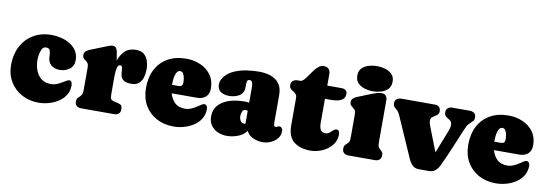

<svg xmlns="http://www.w3.org/2000/svg" viewBox="-55 -1087 4204 1474"><g transform="rotate(10 2046.5 -350.0)"><path d="M501.5 -355.5Q501.5 -309.6 468.3 -285.6Q435.1 -261.7 393.1 -261.7Q350.1 -261.7 324.2 -285.2Q298.3 -308.6 298.3 -352.5Q298.3 -372.6 293.2 -393.1Q288.1 -413.6 261.2 -413.6Q240.7 -413.6 230 -393.6Q219.2 -373.5 215.6 -348.6Q211.9 -323.7 211.9 -308.6Q211.9 -266.6 225.6 -228.5Q239.3 -190.4 269 -166.7Q298.8 -143.1 346.2 -143.1Q374 -143.1 401.4 -156.5Q428.7 -169.9 449.7 -183.1Q470.7 -196.3 479 -196.3Q494.1 -196.3 499 -184.3Q503.9 -172.4 503.9 -160.6Q503.9 -116.7 483.2 -84Q462.4 -51.3 428.5 -29.5Q394.5 -7.8 354.7 3.2Q314.9 14.2 276.9 14.2Q203.6 14.2 145.3 -17.3Q86.9 -48.8 53 -105.5Q19 -162.1 19 -236.3Q19 -316.9 51.8 -379.9Q84.5 -442.9 144.8 -479.2Q205.1 -515.6 287.1 -515.6Q323.7 -515.6 361.3 -506.6Q398.9 -497.6 430.7 -478.3Q462.4 -459 481.9 -428.5Q501.5 -397.9 501.5 -355.5Z M815.9 -289.6V-147Q815.9 -118.7 822.5 -108.9Q829.1 -99.1 857.4 -93.3Q882.3 -88.4 897.2 -81.8Q912.1 -75.2 912.1 -44.4Q912.1 -22.5 898.9 -11.2Q885.7 0 864.3 0H606.4Q585.4 0 571.8 -11.2Q558.1 -22.5 558.1 -44.4Q558.1 -62 564.7 -70.8Q571.3 -79.6 579.8 -86.7Q588.4 -93.8 595 -105.2Q601.6 -116.7 601.6 -140.1V-317.4Q601.6 -339.4 594 -350.3Q586.4 -361.3 576.9 -367.7Q567.4 -374 559.8 -382.1Q552.2 -390.1 552.2 -406.2Q552.2 -425.3 564.7 -436.3Q577.1 -447.3 593.3 -453.6L715.3 -502Q727.1 -506.8 739.3 -511.2Q751.5 -515.6 764.6 -515.6Q781.7 -515.6 790 -502.7Q798.3 -489.7 801.5 -472.9Q804.7 -456.1 806.2 -443.4Q807.6 -434.6 809.1 -425.8Q810.5 -417 811.5 -408.2Q826.7 -453.1 858.2 -484.4Q889.6 -515.6 945.3 -515.6Q984.9 -515.6 1007.6 -496.1Q1030.3 -476.6 1040 -446Q1049.8 -415.5 1049.8 -381.3Q1049.8 -349.6 1041.5 -320.1Q1033.2 -290.5 1012.5 -271.5Q991.7 -252.4 954.1 -252.4Q913.1 -252.4 894.3 -265.1Q875.5 -277.8 870.1 -296.4Q864.7 -314.9 864.5 -333.5Q864.3 -352.1 861.3 -364.7Q858.4 -377.4 843.8 -377.4Q830.6 -377.4 824.7 -359.1Q818.8 -340.8 817.4 -319.8Q815.9 -298.8 815.9 -289.6Z M1561.5 -322.8Q1561.5 -279.3 1535.9 -256.8Q1510.3 -234.4 1468.3 -234.4H1271.5Q1282.7 -192.4 1311.5 -163.8Q1340.3 -135.3 1394.5 -135.3Q1416 -135.3 1437.3 -144.3Q1458.5 -153.3 1477.3 -165.5Q1496.1 -177.7 1510.3 -186.8Q1524.4 -195.8 1531.7 -195.8Q1545.9 -195.8 1552.2 -185.8Q1558.6 -175.8 1558.6 -163.1Q1558.6 -118.7 1537.8 -85.2Q1517.1 -51.8 1483.2 -29.8Q1449.2 -7.8 1408.9 3.2Q1368.7 14.2 1329.6 14.2Q1252.9 14.2 1194.3 -17.6Q1135.7 -49.3 1102.8 -106.7Q1069.8 -164.1 1069.8 -241.7Q1069.8 -324.7 1101.8 -386.2Q1133.8 -447.8 1193.8 -481.7Q1253.9 -515.6 1337.9 -515.6Q1396 -515.6 1447 -493.7Q1498 -471.7 1529.8 -428.7Q1561.5 -385.7 1561.5 -322.8ZM1262.7 -309.6Q1262.7 -304.2 1262.7 -298.8H1313.5Q1332 -298.8 1338.9 -307.4Q1345.7 -315.9 1345.7 -333.5Q1345.7 -345.2 1342.8 -364.3Q1339.8 -383.3 1331.3 -398.4Q1322.8 -413.6 1306.6 -413.6Q1292 -413.6 1283.2 -401.6Q1274.4 -389.6 1270 -371.8Q1265.6 -354 1264.2 -336.9Q1262.7 -319.8 1262.7 -309.6Z M1600.1 -112.3Q1600.1 -157.2 1621.1 -187.3Q1642.1 -217.3 1676 -235.6Q1710 -253.9 1749.5 -261.7Q1789.1 -269.5 1825.7 -269.5Q1836.4 -269.5 1847.7 -269.3Q1858.9 -269 1869.6 -267.1V-394Q1869.6 -406.2 1864.5 -422.4Q1859.4 -438.5 1843.8 -438.5Q1828.6 -438.5 1825 -426Q1821.3 -413.6 1821.3 -402.3Q1821.3 -397.5 1821.5 -392.3Q1821.8 -387.2 1821.8 -381.8Q1821.8 -331.5 1787.1 -311.3Q1752.4 -291 1708 -291Q1670.9 -291 1643.6 -307.6Q1616.2 -324.2 1616.2 -366.2Q1616.2 -382.8 1622.8 -398.4Q1629.4 -414.1 1639.6 -426.3Q1669.4 -462.4 1714.6 -481.4Q1759.8 -500.5 1809.8 -507.6Q1859.9 -514.6 1903.8 -514.6Q1953.6 -514.6 1995.1 -500.5Q2036.6 -486.3 2061.5 -453.4Q2086.4 -420.4 2086.4 -364.7V-139.6Q2086.4 -131.3 2090.3 -125Q2094.2 -118.7 2103.5 -118.7Q2110.8 -118.7 2116 -123.3Q2121.1 -127.9 2128.4 -127.9Q2142.6 -127.9 2149.7 -118.2Q2156.7 -108.4 2156.7 -95.2Q2156.7 -61 2136 -36.4Q2115.2 -11.7 2084.5 1.2Q2053.7 14.2 2022.5 14.2Q1985.8 14.2 1948.5 -2Q1911.1 -18.1 1897 -52.2Q1872.1 -17.6 1828.9 -1.7Q1785.6 14.2 1744.1 14.2Q1706.1 14.2 1673.1 -0.2Q1640.1 -14.6 1620.1 -43Q1600.1 -71.3 1600.1 -112.3ZM1820.3 -155.3Q1820.3 -135.7 1829.6 -118.4Q1838.9 -101.1 1861.3 -101.1Q1865.7 -101.1 1869.6 -102.1V-203.1Q1861.3 -206.5 1852.5 -206.5Q1834 -206.5 1827.1 -188.2Q1820.3 -169.9 1820.3 -155.3Z M2397.5 14.2Q2314 14.2 2265.9 -24.7Q2217.8 -63.5 2217.8 -151.4V-363.8Q2217.8 -384.8 2208.5 -395Q2199.2 -405.3 2187 -411.9Q2174.8 -418.5 2165.5 -428Q2156.2 -437.5 2156.2 -457Q2156.2 -477.1 2170.4 -488.5Q2184.6 -500 2203.6 -500H2225.6Q2239.7 -500 2253.7 -514.4Q2267.6 -528.8 2282 -550.3Q2296.4 -571.8 2312.3 -593Q2328.1 -614.3 2346.2 -628.7Q2364.3 -643.1 2385.7 -643.1Q2410.2 -643.1 2423.8 -629.4Q2437.5 -615.7 2437.5 -591.3V-500H2548.3Q2566.9 -500 2580.1 -491.2Q2593.3 -482.4 2593.3 -461.9Q2593.3 -434.6 2575.9 -420.4Q2558.6 -406.2 2534.2 -401.6Q2509.8 -397 2488.3 -397H2437.5V-203.6Q2437.5 -179.7 2446.8 -158.4Q2456.1 -137.2 2484.9 -137.2Q2503.9 -137.2 2517.3 -148.2Q2530.8 -159.2 2542.7 -169.9Q2554.7 -180.7 2568.4 -180.7Q2581.1 -180.7 2586.2 -168.5Q2591.3 -156.2 2591.3 -146.5Q2591.3 -97.2 2561.5 -61Q2531.7 -24.9 2487.1 -5.4Q2442.4 14.2 2397.5 14.2Z M2861.3 -515.6Q2881.3 -515.6 2892.3 -502Q2903.3 -488.3 2903.3 -469.2V-147Q2903.3 -133.3 2904.5 -119.4Q2905.8 -105.5 2915.5 -95.2Q2928.2 -81.5 2936.8 -73.7Q2945.3 -65.9 2945.3 -44.4Q2945.3 -22.9 2931.9 -11.5Q2918.5 0 2897.5 0H2689.9Q2668.9 0 2655.5 -11.2Q2642.1 -22.5 2642.1 -44.4Q2642.1 -65.4 2650.4 -74Q2658.7 -82.5 2671.9 -95.2Q2681.6 -105 2682.9 -119.6Q2684.1 -134.3 2684.1 -147V-317.4Q2684.1 -327.1 2682.6 -337.6Q2681.2 -348.1 2674.3 -355.5Q2672.4 -357.9 2669.7 -359.4Q2667 -360.8 2665 -362.8Q2654.3 -374 2645.3 -381.1Q2636.2 -388.2 2636.2 -406.2Q2636.2 -425.8 2648.4 -436.5Q2660.6 -447.3 2677.2 -453.6L2782.7 -496.1Q2801.3 -503.4 2821.3 -509.5Q2841.3 -515.6 2861.3 -515.6ZM2788.1 -517.6Q2756.8 -517.6 2725.1 -526.9Q2693.4 -536.1 2672.1 -557.9Q2650.9 -579.6 2650.9 -616.7Q2650.9 -653.8 2672.4 -675Q2693.8 -696.3 2725.6 -705.1Q2757.3 -713.9 2788.1 -713.9Q2818.8 -713.9 2850.8 -705.1Q2882.8 -696.3 2904.5 -675Q2926.3 -653.8 2926.3 -616.7Q2926.3 -579.1 2904.8 -557.4Q2883.3 -535.6 2851.3 -526.6Q2819.3 -517.6 2788.1 -517.6Z M3317.9 10.3H3241.7Q3210 10.3 3190.7 -8.8Q3171.4 -27.8 3159.7 -54.7L3022.5 -366.7Q3014.6 -383.8 3009.3 -393.1Q3003.9 -402.3 2988.8 -414.6Q2977.5 -423.8 2971.4 -432.1Q2965.3 -440.4 2965.3 -456.1Q2965.3 -478 2979.7 -489Q2994.1 -500 3014.6 -500H3277.8Q3298.3 -500 3310.1 -488.3Q3321.8 -476.6 3321.8 -456.1Q3321.8 -438.5 3312.5 -429.2Q3303.2 -419.9 3291 -413.3Q3278.8 -406.7 3269.5 -397.9Q3260.3 -389.2 3260.3 -372.1Q3260.3 -361.3 3262.9 -350.8Q3265.6 -340.3 3269.5 -330.6L3344.2 -139.2L3416 -322.8Q3419.9 -333.5 3422.6 -344.5Q3425.3 -355.5 3425.3 -366.7Q3425.3 -386.2 3416.3 -395.8Q3407.2 -405.3 3395 -411.6Q3382.8 -418 3373.8 -427.5Q3364.7 -437 3364.7 -456.1Q3364.7 -478 3378.4 -489Q3392.1 -500 3413.1 -500H3548.3Q3569.3 -500 3583.3 -489.3Q3597.2 -478.5 3597.2 -456.1Q3597.2 -438 3590.6 -429.9Q3584 -421.9 3571.3 -410.6Q3552.7 -394 3545.2 -380.4Q3537.6 -366.7 3528.3 -344.2Q3497.1 -270.5 3466.3 -196Q3435.5 -121.6 3400.9 -48.8Q3387.7 -22 3368.7 -5.9Q3349.6 10.3 3317.9 10.3Z M4073.7 -322.8Q4073.7 -279.3 4048.1 -256.8Q4022.5 -234.4 3980.5 -234.4H3783.7Q3794.9 -192.4 3823.7 -163.8Q3852.5 -135.3 3906.7 -135.3Q3928.2 -135.3 3949.5 -144.3Q3970.7 -153.3 3989.5 -165.5Q4008.3 -177.7 4022.5 -186.8Q4036.6 -195.8 4043.9 -195.8Q4058.1 -195.8 4064.5 -185.8Q4070.8 -175.8 4070.8 -163.1Q4070.8 -118.7 4050 -85.2Q4029.3 -51.8 3995.4 -29.8Q3961.4 -7.8 3921.1 3.2Q3880.9 14.2 3841.8 14.2Q3765.1 14.2 3706.5 -17.6Q3647.9 -49.3 3615 -106.7Q3582 -164.1 3582 -241.7Q3582 -324.7 3614 -386.2Q3646 -447.8 3706.1 -481.7Q3766.1 -515.6 3850.1 -515.6Q3908.2 -515.6 3959.2 -493.7Q4010.3 -471.7 4042 -428.7Q4073.7 -385.7 4073.7 -322.8ZM3774.9 -309.6Q3774.9 -304.2 3774.9 -298.8H3825.7Q3844.2 -298.8 3851.1 -307.4Q3857.9 -315.9 3857.9 -333.5Q3857.9 -345.2 3855 -364.3Q3852.1 -383.3 3843.5 -398.4Q3835 -413.6 3818.8 -413.6Q3804.2 -413.6 3795.4 -401.6Q3786.6 -389.6 3782.2 -371.8Q3777.8 -354 3776.4 -336.9Q3774.9 -319.8 3774.9 -309.6Z"/></g></svg>

Font: Caprasimo
Style: Regular
Weight: 400
Designer: The DocRepair Project, Phaedra Charles, Flavia Zimbardi
Foundry: Google
Version: Version 1.001